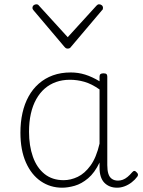

<svg xmlns="http://www.w3.org/2000/svg" viewBox="-20 -856 663 893"><path d="M269 17Q214 17 170 -13Q126 -43 100.5 -100.5Q75 -158 75 -239Q75 -288 84.5 -330.5Q94 -373 113 -407.5Q132 -442 160.5 -467Q189 -492 226 -505.5Q263 -519 309 -519Q344 -519 376 -509Q408 -499 443 -478V-500Q443 -508 447.5 -511.5Q452 -515 461 -515Q471 -515 475 -511.5Q479 -508 479 -500V-88Q479 -64 484 -48Q489 -32 500.5 -24Q512 -16 529 -16Q540 -16 551 -20Q562 -24 573 -33Q584 -42 595 -55Q600 -61 605 -61Q610 -61 615 -55Q620 -51 621.5 -46Q623 -41 619 -35Q608 -20 592.5 -8Q577 4 559.5 10.5Q542 17 525 17Q506 17 491 11Q476 5 465 -6.5Q454 -18 448.5 -35.5Q443 -53 443 -76Q443 -82 443 -88.5Q443 -95 443 -100Q420 -52 389.5 -26.5Q359 -1 327.5 8Q296 17 269 17ZM115 -243Q115 -178 133 -127Q151 -76 187 -47Q223 -18 276 -18Q309 -18 341.5 -33.5Q374 -49 401 -86Q428 -123 443 -188V-440Q406 -466 372.5 -475.5Q339 -485 305 -485Q270 -485 240.5 -474.5Q211 -464 188 -444Q165 -424 148.5 -394.5Q132 -365 123.5 -327Q115 -289 115 -243ZM441 -836Q448 -836 453.5 -831.5Q459 -827 459 -819Q459 -816 458 -813Q457 -810 454 -808L311 -639Q307 -633 303 -631.5Q299 -630 295 -630Q291 -630 287.5 -631.5Q284 -633 279 -639L136 -808Q134 -810 132.5 -813Q131 -816 131 -819Q131 -827 136.5 -831.5Q142 -836 149 -836Q153 -836 156 -834.5Q159 -833 161 -830L295 -683L429 -830Q432 -833 434.5 -834.5Q437 -836 441 -836Z"/></svg>

Font: Playwrite US Modern Thin
Style: Regular
Weight: 250
Designer: Veronika Burian, José Scaglione
Foundry: TypeTogether
Version: Version 1.003